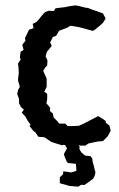

<svg xmlns="http://www.w3.org/2000/svg" viewBox="-20 -533 445 716"><path d="M216 7 212 9 186 1 171 -4 159 -12 146 -21 123 -23 111 -41 106 -43 90 -63 94 -68 83 -83 75 -98 61 -113 69 -124 58 -134 51 -148V-164L44 -183L48 -199L54 -209L47 -234L50 -261L49 -282L47 -296L57 -311L54 -319L57 -340L68 -347L63 -366L75 -381L73 -391L82 -409L88 -422L105 -428L102 -444L116 -451L125 -461L137 -476L148 -488L162 -493L181 -492L187 -502L210 -505L221 -506L240 -510L262 -513L281 -509L296 -505L309 -503L324 -497L342 -491L364 -483L374 -464L364 -448L352 -437L331 -420L325 -418L286 -429L268 -433L243 -437L229 -429L200 -418L190 -400L177 -395L167 -375L173 -362L161 -347L155 -340L150 -323L157 -308L156 -289L150 -283L141 -269L154 -240V-209L145 -191L156 -183V-163L153 -148L167 -131L166 -119L177 -110L180 -95L193 -82L201 -72H224L232 -63H252L274 -64L292 -72L315 -84L331 -92L346 -100L361 -91L374 -82L375 -75L388 -65L393 -46L382 -25L364 -7L343 -5L310 2L298 10H281L262 6L240 10ZM272 163 257 162 237 160 228 157 213 153 203 150V137V128L215 117L216 106L233 108L244 110L256 107L265 104L264 89L263 78L245 76L234 75L229 70L223 56L218 42L224 31L230 20L222 7L244 -8L266 -2L277 14L276 22L283 35L289 40L297 47L305 48L317 49L324 58L326 73L329 82L332 95L336 110L333 123L327 134L317 141L305 150L294 157L283 156Z"/></svg>

Font: Winky Rough
Style: Regular
Weight: 400
Designer: Simon Atzbach
Foundry: typofactur
Version: Version 1.206